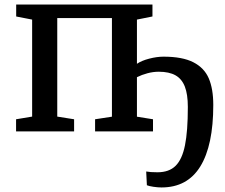

<svg xmlns="http://www.w3.org/2000/svg" viewBox="-20 -575 985 840"><path d="M120.6 -64.9V-489.3L50.8 -502.9V-555.2H647V-502.9L579.1 -489.3V-295.9Q599.1 -309.6 632.8 -318.4Q666.5 -327.1 695.3 -327.1Q777.8 -327.1 825.7 -302.7Q873.5 -278.3 893.3 -232.4Q913.1 -186.5 913.1 -115.7Q913.1 61 856.4 153.1Q799.8 245.1 686.5 245.1Q670.4 245.1 651.1 242.2Q631.8 239.3 622.6 235.4L619.6 175.3Q636.7 178.7 668.9 178.7Q719.7 178.7 748.3 150.4Q776.9 122.1 789.3 60.5Q801.8 -1 801.8 -106.9Q801.8 -162.6 788.6 -196.3Q775.4 -230 747.6 -245.6Q719.7 -261.2 674.3 -261.2Q650.4 -261.2 625.5 -254.6Q600.6 -248 579.1 -237.3V-64.5L649.4 -53.2V0H396V-53.2L469.7 -64.5V-496.1H230.5V-64.9L304.2 -53.2V0H50.3V-53.2Z"/></svg>

Font: Merriweather
Style: Regular
Weight: 400
Designer: Eben Sorkin
Foundry: Eben Sorkin
Version: Version 1.584; ttfautohint (v1.6)